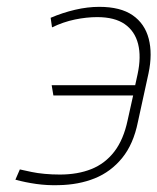

<svg xmlns="http://www.w3.org/2000/svg" viewBox="-20 -530 460 561"><path d="M132 -450Q165 -466 199 -473Q233 -480 264 -480Q315 -480 344.5 -459.5Q374 -439 383.5 -401.5Q393 -364 382 -313L375 -281H131L136 -251H369L353 -179Q341 -122 314 -87Q287 -52 247 -36Q207 -20 155 -20Q132 -20 110.5 -22Q89 -24 72.5 -27.5Q56 -31 47 -33Q38 -35 38 -35L25 -5Q54 3 86 7.5Q118 12 151 11Q210 10 257 -9Q304 -28 337 -68.5Q370 -109 383 -174L414 -316Q426 -373 414.5 -417Q403 -461 367.5 -485.5Q332 -510 270 -510Q236 -510 199.5 -501.5Q163 -493 128 -478Z"/></svg>

Font: Advent Pro ExtraLight
Style: Italic
Weight: 250
Italic angle: -12°
Version: Version 3.000